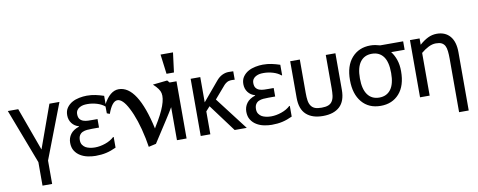

<svg xmlns="http://www.w3.org/2000/svg" viewBox="-79 -1209 4487 1803"><g transform="rotate(-10 2164.5 -308.0)"><path d="M495.1 -545.4 293.9 -21.5V201.2H202.1V-22.5L2.9 -545.4H102.1L251.5 -134.8L399.4 -545.4Z M939.5 -31.2Q889.6 -7.8 844.2 2.4Q798.8 12.7 742.7 12.7Q706.5 12.7 668.2 4.6Q629.9 -3.4 598.6 -22.5Q566.9 -41.5 547.1 -72.8Q527.3 -104 527.3 -149.4Q527.3 -195.3 553.5 -231Q579.6 -266.6 635.7 -285.2V-288.6Q594.2 -299.8 569.6 -332.5Q544.9 -365.2 544.9 -409.7Q544.9 -452.1 565.7 -481Q586.4 -509.8 617.2 -526.9Q647 -543.5 684.8 -551Q722.7 -558.6 756.8 -558.6Q801.8 -558.6 839.4 -550.5Q877 -542.5 918.5 -528.8V-428.7H912.6Q882.8 -453.6 838.9 -466.8Q794.9 -480 750 -480Q729.5 -480 712.4 -477.3Q695.3 -474.6 676.3 -464.8Q660.6 -457 649.7 -441.4Q638.7 -425.8 638.7 -403.3Q638.7 -373.5 651.1 -356.9Q663.6 -340.3 685.1 -333Q704.6 -326.2 729 -325.4Q753.4 -324.7 775.9 -324.7H819.3V-243.7H754.9Q727.5 -243.7 704.8 -241.7Q682.1 -239.7 662.1 -231Q643.6 -222.7 632.3 -204.6Q621.1 -186.5 621.1 -157.7Q621.1 -130.4 633.3 -112.8Q645.5 -95.2 662.6 -85.4Q679.7 -76.2 702.6 -71.3Q725.6 -66.4 750.5 -66.4Q798.3 -66.4 849.4 -84Q900.4 -101.6 933.6 -132.8H939.5Z M1248 15.6 1232.9 -69.8V-69.3Q1213.4 -164.1 1188.7 -237.8Q1164.1 -311.5 1135.7 -365.7Q1109.4 -417 1083.7 -441.9Q1058.1 -466.8 1033.7 -466.8Q982.4 -466.8 941.4 -352.5L914.6 -362.8L913.6 -441.9Q946.8 -505.4 983.9 -535.9Q1021 -566.4 1062.5 -566.4Q1242.7 -566.4 1335.4 -144L1344.2 -160.2Q1410.2 -265.1 1437.3 -339.6Q1464.4 -414.1 1454.1 -460Q1446.3 -500 1387.7 -553.2L1526.4 -567.9Q1547.9 -544.9 1559.1 -524.9Q1570.3 -504.9 1573.2 -488.8Q1584 -441.9 1560.1 -387.7Q1547.9 -363.3 1521.5 -317.9Q1495.1 -272.5 1453.1 -207.5L1319.3 -0.5Z M1611.3 0H1519.5V-545.4H1611.3ZM1626 -818.4 1602.1 -630.9H1531.2L1507.3 -818.4Z M2185.1 0H2069.8L1876 -260.7L1837.9 -218.3V0H1746.1V-545.4H1837.9V-304.7L1989.7 -485.4Q2016.1 -517.1 2046.6 -531.7Q2077.1 -546.4 2107.4 -546.4Q2120.1 -546.4 2134.8 -545.9Q2149.4 -545.4 2152.3 -545.4V-465.3H2147Q2139.6 -466.3 2131.8 -466.3Q2124 -466.3 2120.1 -466.3Q2117.7 -466.3 2110.8 -465.8Q2104 -465.3 2092.8 -462.4Q2082 -459 2070.1 -450.7Q2058.1 -442.4 2049.3 -432.6L1945.8 -312.5Z M2619.1 -31.2Q2569.3 -7.8 2523.9 2.4Q2478.5 12.7 2422.4 12.7Q2386.2 12.7 2347.9 4.6Q2309.6 -3.4 2278.3 -22.5Q2246.6 -41.5 2226.8 -72.8Q2207 -104 2207 -149.4Q2207 -195.3 2233.2 -231Q2259.3 -266.6 2315.4 -285.2V-288.6Q2273.9 -299.8 2249.3 -332.5Q2224.6 -365.2 2224.6 -409.7Q2224.6 -452.1 2245.4 -481Q2266.1 -509.8 2296.9 -526.9Q2326.7 -543.5 2364.5 -551Q2402.3 -558.6 2436.5 -558.6Q2481.4 -558.6 2519 -550.5Q2556.6 -542.5 2598.1 -528.8V-428.7H2592.3Q2562.5 -453.6 2518.6 -466.8Q2474.6 -480 2429.7 -480Q2409.2 -480 2392.1 -477.3Q2375 -474.6 2356 -464.8Q2340.3 -457 2329.3 -441.4Q2318.4 -425.8 2318.4 -403.3Q2318.4 -373.5 2330.8 -356.9Q2343.3 -340.3 2364.7 -333Q2384.3 -326.2 2408.7 -325.4Q2433.1 -324.7 2455.6 -324.7H2499V-243.7H2434.6Q2407.2 -243.7 2384.5 -241.7Q2361.8 -239.7 2341.8 -231Q2323.2 -222.7 2312 -204.6Q2300.8 -186.5 2300.8 -157.7Q2300.8 -130.4 2313 -112.8Q2325.2 -95.2 2342.3 -85.4Q2359.4 -76.2 2382.3 -71.3Q2405.3 -66.4 2430.2 -66.4Q2478 -66.4 2529.1 -84Q2580.1 -101.6 2613.3 -132.8H2619.1Z M3126.5 -196.3Q3126.5 -89.8 3070.6 -37.6Q3014.6 14.6 2910.6 14.6Q2808.6 14.6 2752 -36.9Q2695.3 -88.4 2695.3 -196.3V-545.4H2787.1V-227.5Q2787.1 -184.1 2791.7 -154.1Q2796.4 -124 2810.1 -104Q2823.7 -83.5 2847.2 -74Q2870.6 -64.5 2911.1 -64.5Q2950.2 -64.5 2974.9 -74.2Q2999.5 -84 3012.7 -105Q3026.9 -127.4 3030.8 -158Q3034.7 -188.5 3034.7 -227.5V-545.4H3126.5Z M3772.5 -464.8H3644Q3671.4 -430.7 3688 -382.6Q3704.6 -334.5 3704.6 -272.5Q3704.6 -134.8 3638.2 -59.8Q3571.8 15.1 3461.4 15.1Q3347.7 15.1 3282.5 -62.3Q3217.3 -139.6 3217.3 -272.5Q3217.3 -409.2 3284.4 -484.9Q3351.6 -560.5 3461.4 -560.5Q3484.9 -560.5 3509 -556.2Q3533.2 -551.8 3553.7 -545.4H3772.5ZM3609.9 -272.5Q3609.9 -378.4 3571.3 -429.9Q3532.7 -481.4 3461.4 -481.4Q3390.1 -481.4 3351.1 -429Q3312 -376.5 3312 -272.5Q3312 -169.9 3350.8 -116.9Q3389.6 -64 3461.4 -64Q3532.2 -64 3571 -116Q3609.9 -168 3609.9 -272.5Z M4266.1 201.2H4174.3V-310.5Q4174.3 -348.1 4170.7 -380.6Q4167 -413.1 4156.7 -432.6Q4145.5 -453.1 4125.5 -463.1Q4105.5 -473.1 4070.8 -473.1Q4036.6 -473.1 4000.2 -454.8Q3963.9 -436.5 3929.2 -407.2V0H3837.4V-545.4H3929.2V-484.9Q3970.2 -521.5 4010.3 -541Q4050.3 -560.5 4094.7 -560.5Q4175.3 -560.5 4220.7 -507.6Q4266.1 -454.6 4266.1 -354Z"/></g></svg>

Font: IranNastaliq
Style: Regular
Weight: 400
Designer: Hossein Zahedi
Version: Version 1.5